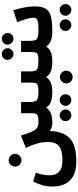

<svg xmlns="http://www.w3.org/2000/svg" viewBox="596 -1182 846 2078"><g transform="rotate(-90 1019.0 -143.0)"><path d="M727 0Q674 0 641 -27Q636 85 595 148Q554 211 484.5 235.5Q415 260 313 260H312Q174 260 106.5 192.5Q39 125 39 0Q39 -59 55.5 -112.5Q72 -166 94 -207L189 -179Q161 -107 161 -25Q161 39 200.5 74.5Q240 110 325 110Q430 110 475.5 73.5Q521 37 521 -47Q521 -105 505 -162.5Q489 -220 457 -286L591 -340Q607 -288 628 -234Q642 -198 658 -180Q674 -162 692.5 -156Q711 -150 739 -150L747 -67ZM255 -403Q255 -431 275.5 -451.5Q296 -472 324 -472Q353 -472 373 -451.5Q393 -431 393 -403Q393 -374 373 -354Q353 -334 324 -334Q295 -334 275 -354Q255 -374 255 -403Z M1078 -68 1058 0Q997 0 957.5 -14.5Q918 -29 893 -66Q867 -29 828.5 -14.5Q790 0 727 0L707 -67L740 -150Q785 -150 804 -157Q823 -164 828 -181Q833 -198 833 -237V-338H954V-239Q954 -201 962 -183Q970 -165 994.5 -157.5Q1019 -150 1070 -150ZM747 143Q747 117 765.5 98.5Q784 80 810 80Q836 80 854.5 98.5Q873 117 873 143Q873 169 854.5 187.5Q836 206 810 206Q784 206 765.5 187.5Q747 169 747 143ZM912 143Q912 117 931 98.5Q950 80 976 80Q1002 80 1020 98.5Q1038 117 1038 143Q1038 169 1020 187.5Q1002 206 976 206Q950 206 931 187.5Q912 169 912 143Z M1409 -68 1389 0Q1328 0 1288.5 -14.5Q1249 -29 1224 -66Q1198 -29 1159.5 -14.5Q1121 0 1058 0L1038 -67L1071 -150Q1116 -150 1135 -157Q1154 -164 1159 -181Q1164 -198 1164 -237V-338H1285V-239Q1285 -201 1293 -183Q1301 -165 1325.5 -157.5Q1350 -150 1401 -150ZM1155 151Q1155 123 1175.5 102.5Q1196 82 1224 82Q1253 82 1273 102.5Q1293 123 1293 151Q1293 180 1273 200Q1253 220 1224 220Q1195 220 1175 200Q1155 180 1155 151Z M1740 -68 1720 0Q1659 0 1619.5 -14.5Q1580 -29 1555 -66Q1529 -29 1490.5 -14.5Q1452 0 1389 0L1369 -67L1402 -150Q1447 -150 1466 -157Q1485 -164 1490 -181Q1495 -198 1495 -237V-338H1616V-239Q1616 -201 1624 -183Q1632 -165 1656.5 -157.5Q1681 -150 1732 -150ZM1410 -484Q1410 -510 1428.5 -528Q1447 -546 1473 -546Q1499 -546 1517.5 -528Q1536 -510 1536 -484Q1536 -457 1517.5 -438.5Q1499 -420 1473 -420Q1447 -420 1428.5 -438.5Q1410 -457 1410 -484ZM1575 -484Q1575 -510 1594 -528Q1613 -546 1639 -546Q1665 -546 1683 -528Q1701 -510 1701 -484Q1701 -457 1683 -438.5Q1665 -420 1639 -420Q1613 -420 1594 -438.5Q1575 -457 1575 -484Z M1866 -208Q1866 -255 1818 -380L1947 -422Q1967 -360 1978 -298.5Q1989 -237 1989 -190Q1989 -112 1963.5 -71.5Q1938 -31 1881.5 -15.5Q1825 0 1720 0L1700 -67L1732 -150Q1790 -150 1818 -155Q1846 -160 1856 -172Q1866 -184 1866 -208ZM1723 143Q1723 117 1741.5 98.5Q1760 80 1786 80Q1812 80 1830.5 98.5Q1849 117 1849 143Q1849 169 1830.5 187.5Q1812 206 1786 206Q1760 206 1741.5 187.5Q1723 169 1723 143ZM1888 143Q1888 117 1907 98.5Q1926 80 1952 80Q1978 80 1996 98.5Q2014 117 2014 143Q2014 169 1996 187.5Q1978 206 1952 206Q1926 206 1907 187.5Q1888 169 1888 143Z"/></g></svg>

Font: FiraGOUPP
Style: Bold
Weight: 700
Designer: bBox Type
Foundry: bBox Type GmbH
Version: Version 1.001